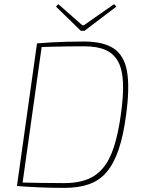

<svg xmlns="http://www.w3.org/2000/svg" viewBox="-20 -900 698 929"><path d="M388 -699Q481 -699 531.5 -664.5Q582 -630 595 -552Q608 -474 590 -343Q577 -244 554 -176.5Q531 -109 496.5 -68Q462 -27 411.5 -9Q361 9 292 9Q225 9 168.5 6.5Q112 4 62 0L77 -17Q125 -16 176.5 -15Q228 -14 291 -14Q354 -14 399.5 -31Q445 -48 477.5 -86Q510 -124 531 -188.5Q552 -253 565 -347Q578 -439 575 -502Q572 -565 551 -603Q530 -641 490 -658.5Q450 -676 388 -676Q345 -676 307 -675.5Q269 -675 235 -674Q201 -673 168 -672L159 -690Q193 -693 229.5 -695Q266 -697 305.5 -698Q345 -699 388 -699ZM184 -690 87 0H62L159 -690ZM532 -880 543 -868 389 -751H371L251 -868L262 -880L378 -778H386Z"/></svg>

Font: Exo 2 Thin
Style: Italic
Weight: 250
Italic angle: -8°
Designer: Natanael Gama
Foundry: Natanael Gama
Version: Version 2.010